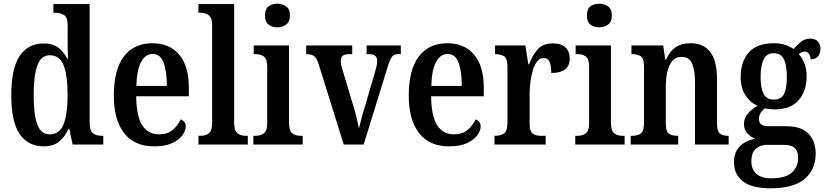

<svg xmlns="http://www.w3.org/2000/svg" viewBox="-20 -782 4465 1039"><path d="M217 10Q132 10 86.5 -56.5Q41 -123 41 -267Q41 -412 86.5 -479.5Q132 -547 217 -547Q266 -547 295.5 -524Q325 -501 344 -465H348Q347 -488 346.5 -517Q346 -546 346 -574V-647Q346 -690 325 -701.5Q304 -713 276 -713H269V-760H465V-120Q465 -75 483 -61Q501 -47 531 -47H539V0H373L355 -85H351Q331 -41 299.5 -15.5Q268 10 217 10ZM249 -55Q303 -55 324.5 -110.5Q346 -166 346 -268Q346 -371 325 -427Q304 -483 249 -483Q202 -483 182 -427Q162 -371 162 -267Q162 -161 182 -108Q202 -55 249 -55Z M814 10Q707 10 651.5 -62Q596 -134 596 -264Q596 -405 650.5 -476.5Q705 -548 805 -548Q897 -548 949.5 -486.5Q1002 -425 1002 -306V-261H717Q718 -154 749.5 -104.5Q781 -55 841 -55Q886 -55 914.5 -79Q943 -103 958 -136Q969 -132 977 -122.5Q985 -113 985 -98Q985 -75 967 -50Q949 -25 911.5 -7.5Q874 10 814 10ZM883 -317Q883 -396 865.5 -443Q848 -490 807 -490Q766 -490 743 -445.5Q720 -401 718 -317Z M1054 0V-47H1064Q1092 -47 1110 -60.5Q1128 -74 1128 -120V-648Q1128 -677 1117.5 -690.5Q1107 -704 1092.5 -708.5Q1078 -713 1064 -713H1054V-760H1247V-120Q1247 -74 1265 -60.5Q1283 -47 1311 -47H1321V0Z M1481 -634Q1452 -634 1433 -649Q1414 -664 1414 -698Q1414 -733 1433 -747.5Q1452 -762 1481 -762Q1508 -762 1528.5 -747.5Q1549 -733 1549 -698Q1549 -664 1528.5 -649Q1508 -634 1481 -634ZM1351 0V-47H1361Q1390 -47 1408 -60.5Q1426 -74 1426 -117V-420Q1426 -463 1408.5 -476Q1391 -489 1364 -489H1353V-536H1544V-120Q1544 -74 1562 -60.5Q1580 -47 1608 -47H1618V0Z M1703 -439Q1693 -469 1679 -479Q1665 -489 1637 -489V-536H1886V-489H1868Q1824 -489 1824 -453Q1824 -441 1826.5 -429.5Q1829 -418 1833 -406L1889 -219Q1900 -185 1909 -148Q1918 -111 1922 -86Q1927 -106 1935 -137.5Q1943 -169 1954 -203L2009 -391Q2015 -411 2018 -425Q2021 -439 2021 -454Q2021 -489 1975 -489H1964V-536H2149V-489H2134Q2112 -489 2100.5 -474Q2089 -459 2076 -414L1948 0H1840Z M2410 10Q2303 10 2247.5 -62Q2192 -134 2192 -264Q2192 -405 2246.5 -476.5Q2301 -548 2401 -548Q2493 -548 2545.5 -486.5Q2598 -425 2598 -306V-261H2313Q2314 -154 2345.5 -104.5Q2377 -55 2437 -55Q2482 -55 2510.5 -79Q2539 -103 2554 -136Q2565 -132 2573 -122.5Q2581 -113 2581 -98Q2581 -75 2563 -50Q2545 -25 2507.5 -7.5Q2470 10 2410 10ZM2479 -317Q2479 -396 2461.5 -443Q2444 -490 2403 -490Q2362 -490 2339 -445.5Q2316 -401 2314 -317Z M2656 0V-47H2659Q2688 -47 2707 -59.5Q2726 -72 2726 -119V-421Q2726 -465 2708.5 -477Q2691 -489 2662 -489H2659V-536H2823L2839 -434H2843Q2862 -485 2890.5 -516Q2919 -547 2972 -547Q3019 -547 3041 -524.5Q3063 -502 3063 -465Q3063 -387 2963 -387Q2963 -428 2954 -448Q2945 -468 2921 -468Q2901 -468 2887 -450Q2873 -432 2864 -403Q2855 -374 2850.5 -340.5Q2846 -307 2846 -275V-114Q2846 -70 2863.5 -58.5Q2881 -47 2908 -47H2933V0Z M3223 -634Q3194 -634 3175 -649Q3156 -664 3156 -698Q3156 -733 3175 -747.5Q3194 -762 3223 -762Q3250 -762 3270.5 -747.5Q3291 -733 3291 -698Q3291 -664 3270.5 -649Q3250 -634 3223 -634ZM3093 0V-47H3103Q3132 -47 3150 -60.5Q3168 -74 3168 -117V-420Q3168 -463 3150.5 -476Q3133 -489 3106 -489H3095V-536H3286V-120Q3286 -74 3304 -60.5Q3322 -47 3350 -47H3360V0Z M3393 0V-47H3399Q3428 -47 3446.5 -59Q3465 -71 3465 -118V-422Q3465 -466 3447.5 -477.5Q3430 -489 3402 -489H3397V-536H3569L3580 -459H3584Q3605 -505 3636.5 -526.5Q3668 -548 3717 -548Q3786 -548 3823 -501.5Q3860 -455 3860 -352V-118Q3860 -72 3875 -59.5Q3890 -47 3919 -47H3923V0H3741V-338Q3741 -402 3725.5 -438Q3710 -474 3669 -474Q3636 -474 3617.5 -451.5Q3599 -429 3591 -392.5Q3583 -356 3583 -315V-113Q3583 -70 3600 -58.5Q3617 -47 3646 -47H3650V0Z M4149 237Q4050 237 4001 200Q3952 163 3952 96Q3952 40 3985 8.5Q4018 -23 4066 -31Q4044 -41 4025 -59.5Q4006 -78 4006 -112Q4006 -143 4026 -166.5Q4046 -190 4079 -210Q4039 -227 4013.5 -267Q3988 -307 3988 -363Q3988 -450 4032.5 -499Q4077 -548 4169 -548Q4202 -548 4228 -539.5Q4254 -531 4274 -517Q4289 -534 4311 -553.5Q4333 -573 4365 -573Q4393 -573 4406.5 -556.5Q4420 -540 4420 -518Q4420 -496 4408 -478.5Q4396 -461 4366 -461Q4366 -480 4357 -491.5Q4348 -503 4336 -503Q4325 -503 4317 -499Q4309 -495 4302 -490Q4320 -470 4332.5 -441Q4345 -412 4345 -367Q4345 -290 4302 -240Q4259 -190 4169 -190Q4159 -190 4143.5 -191.5Q4128 -193 4119 -196Q4108 -188 4097.5 -173Q4087 -158 4087 -138Q4087 -99 4137 -99H4234Q4318 -99 4356 -57.5Q4394 -16 4394 49Q4394 136 4334 186.5Q4274 237 4149 237ZM4167 -243Q4208 -243 4223 -274Q4238 -305 4238 -365Q4238 -427 4222.5 -460.5Q4207 -494 4167 -494Q4128 -494 4112 -459.5Q4096 -425 4096 -364Q4096 -306 4112 -274.5Q4128 -243 4167 -243ZM4151 183Q4231 183 4265 152Q4299 121 4299 73Q4299 35 4280 18.5Q4261 2 4224 2H4128Q4109 2 4090 10Q4071 18 4058.5 37Q4046 56 4046 92Q4046 133 4072.5 158Q4099 183 4151 183Z"/></svg>

Font: Noto Serif Lao Condensed SemiBold
Style: Regular
Weight: 600
Width: 3
Designer: Monotype Design Team
Foundry: Monotype Imaging Inc.
Version: Version 2.003; ttfautohint (v1.8.4.7-5d5b)